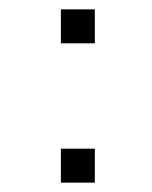

<svg xmlns="http://www.w3.org/2000/svg" viewBox="-20 -475 324 410"><path d="M110 -85H182.5V-157.5H110ZM110 -382.5H182.5V-455H110Z"/></svg>

Font: Eudonet Light
Style: Regular
Weight: 300
Designer: Mikhail Sharanda
Foundry: Mikhail Sharanda
Version: Version 4.503;Glyphs 3.1.2 (3151)